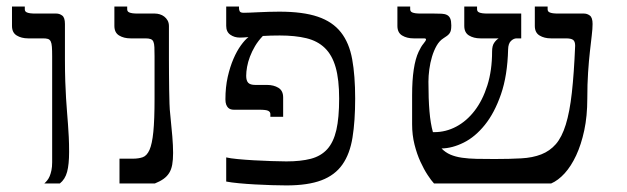

<svg xmlns="http://www.w3.org/2000/svg" viewBox="-20 -560 1914 586"><path d="M190.9 -96.2Q190.9 -58.1 184.8 -35.4Q178.7 -12.7 162.6 0H115.2Q119.6 -3.9 124 -9.3Q128.4 -14.6 131.6 -22.2Q134.8 -29.8 137 -40.3Q139.2 -50.8 139.2 -64.9V-388.2Q139.2 -406.2 138.4 -417Q137.7 -427.7 134.8 -433.6Q131.8 -439.5 126.2 -441.2Q120.6 -442.9 111.3 -442.9H65.9Q45.4 -442.9 31 -451.7Q16.6 -460.4 16.6 -481V-540H55.7V-531.7Q55.7 -528.8 56.9 -526.4Q58.1 -523.9 61.8 -522.2Q65.4 -520.5 72 -519.5Q78.6 -518.6 89.4 -518.6H152.3Q161.6 -518.6 169.9 -512.5Q178.2 -506.3 178.2 -486.8V-378.9Q178.2 -340.8 179.2 -312Q180.2 -283.2 181.6 -260.3Q183.1 -237.3 184.6 -218.3Q186 -199.2 187.5 -180.7Q189 -162.1 189.9 -141.8Q190.9 -121.6 190.9 -96.2Z M499.5 -211.9Q503.4 -172.9 505.9 -144Q508.3 -115.2 508.3 -93.3Q508.3 -72.3 505.6 -57.4Q502.9 -42.5 496.3 -32Q489.7 -21.5 479 -13.9Q468.3 -6.3 452.6 0H344.7V-75.7H385.3Q402.8 -75.7 415.5 -80.1Q428.2 -84.5 436.3 -102.5Q444.3 -120.6 448 -157.5Q451.7 -194.3 451.7 -259.3V-388.2Q451.7 -405.3 451.2 -416Q450.7 -426.8 448.2 -432.6Q445.8 -438.5 439.9 -440.7Q434.1 -442.9 423.8 -442.9H378.4Q357.9 -442.9 343.5 -451.7Q329.1 -460.4 329.1 -481V-540H368.2V-531.7Q368.2 -528.8 369.4 -526.4Q370.6 -523.9 374.3 -522.2Q377.9 -520.5 384.5 -519.5Q391.1 -518.6 401.9 -518.6H453.1Q460 -518.6 467.5 -516.4Q475.1 -514.2 481.2 -509.5Q487.3 -504.9 491.5 -497.6Q495.6 -490.2 495.6 -480.5V-378.9Q495.6 -358.4 495.8 -334Q496.1 -309.6 496.3 -286.6Q496.6 -263.7 497.3 -243.7Q498 -223.6 499.5 -211.9Z M1064 -259.3Q1064 -190.4 1055.9 -140.4Q1047.9 -90.3 1025.1 -57.9Q1002.4 -25.4 961.2 -9.8Q919.9 5.9 854 5.9Q835 5.9 809.6 5.1Q784.2 4.4 758.5 2.9Q732.9 1.5 709.5 -0.7Q686 -2.9 670.4 -5.9V-79.6Q682.1 -76.7 705.1 -74.5Q728 -72.3 754.6 -70.8Q781.2 -69.3 807.9 -68.4Q834.5 -67.4 854 -67.4Q897.9 -67.4 928.7 -75.4Q959.5 -83.5 978.8 -104.7Q998 -126 1006.6 -163.3Q1015.1 -200.7 1015.1 -259.3Q1015.1 -317.4 1004.4 -354.7Q993.7 -392.1 971.4 -413.6Q949.2 -435.1 915 -443.4Q880.9 -451.7 834 -451.7Q804.7 -451.7 782.2 -450.2Q768.1 -435.5 758.5 -419.4Q749 -403.3 742.9 -387.2Q736.8 -371.1 734.1 -356Q731.4 -340.8 731.4 -328.6Q731.4 -314 737.5 -307.4Q743.7 -300.8 759.3 -300.8H794.9Q815.4 -300.8 829.8 -292Q844.2 -283.2 844.2 -262.7V-203.6H805.2V-211.9Q805.2 -218.3 798.8 -221.7Q792.5 -225.1 771.5 -225.1H693.8Q689.5 -225.1 684.8 -226.3Q680.2 -227.5 676.5 -231Q672.9 -234.4 670.4 -240.7Q668 -247.1 668 -256.8Q668 -293.9 675 -325.2Q682.1 -356.4 692.6 -380.6Q703.1 -404.8 715.3 -421.6Q727.5 -438.5 738.3 -446.8Q722.7 -445.3 711.9 -445.3Q695.3 -445.3 682.9 -454.1Q670.4 -462.9 670.4 -481V-540H709.5V-534.7Q709.5 -529.3 711.9 -525.1Q714.4 -521 724.1 -521Q731.4 -521 743.2 -521.5Q754.9 -522 769.5 -522.7Q784.2 -523.4 800.3 -523.9Q816.4 -524.4 832.5 -524.4Q904.8 -524.4 950 -509Q995.1 -493.7 1020.5 -461.4Q1045.9 -429.2 1054.9 -379.2Q1064 -329.1 1064 -259.3Z M1481.9 -402.8Q1481.9 -420.4 1488.3 -429.4Q1494.6 -438.5 1502 -442.9H1446.3Q1425.8 -442.9 1411.4 -451.7Q1397 -460.4 1397 -481V-540H1436V-531.7Q1436 -528.8 1437.3 -526.4Q1438.5 -523.9 1442.1 -522.2Q1445.8 -520.5 1452.4 -519.5Q1459 -518.6 1469.7 -518.6H1570.8V-442.9H1556.6Q1547.9 -442.9 1539.6 -435.1Q1531.2 -427.2 1530.8 -409.2Q1528.8 -329.1 1509 -272.2Q1489.3 -215.3 1459.7 -178.7Q1430.2 -142.1 1395.3 -124.8Q1360.4 -107.4 1327.6 -106.9Q1339.4 -94.7 1354.7 -88.1Q1370.1 -81.5 1390.1 -78.6Q1410.2 -75.7 1434.8 -75.2Q1459.5 -74.7 1489.7 -74.7Q1535.6 -74.7 1570.8 -76.7Q1606 -78.6 1632.1 -88.9Q1658.2 -99.1 1676.5 -120.1Q1694.8 -141.1 1706.8 -179.7Q1718.8 -218.3 1725.3 -276.9Q1731.9 -335.4 1735.4 -420.4Q1735.4 -433.6 1729.2 -438.2Q1723.1 -442.9 1707 -442.9H1661.6Q1641.1 -442.9 1626.7 -451.7Q1612.3 -460.4 1612.3 -481V-540H1651.4V-531.7Q1651.4 -528.8 1652.6 -526.4Q1653.8 -523.9 1657.5 -522.2Q1661.1 -520.5 1667.7 -519.5Q1674.3 -518.6 1685.1 -518.6H1762.7Q1772 -518.6 1780.3 -512.5Q1788.6 -506.3 1788.6 -486.8Q1788.6 -472.7 1786.1 -451.9Q1783.7 -431.2 1780.5 -403.1Q1777.3 -375 1774.9 -339.1Q1772.5 -303.2 1772.5 -259.3Q1772.5 -205.6 1763.2 -162.1Q1753.9 -118.7 1738.5 -85.7Q1723.1 -52.7 1703.4 -31Q1683.6 -9.3 1662.1 0H1304.7Q1296.4 -8.8 1285.2 -25.9Q1273.9 -43 1263.2 -66.4Q1252.4 -89.8 1245.1 -118.9Q1237.8 -147.9 1237.8 -180.7V-269.5Q1237.8 -359.9 1257.8 -402.3Q1265.1 -418 1272.7 -427Q1280.3 -436 1280.3 -439.9Q1280.3 -442.9 1273.4 -442.9H1242.2Q1221.7 -442.9 1207.3 -451.7Q1192.9 -460.4 1192.9 -481V-540H1231.9V-531.7Q1231.9 -528.8 1233.2 -526.4Q1234.4 -523.9 1238 -522.2Q1241.7 -520.5 1248.3 -519.5Q1254.9 -518.6 1265.6 -518.6H1306.2Q1318.8 -518.6 1328.4 -518.1Q1337.9 -517.6 1344.5 -514.2Q1351.1 -510.7 1354.2 -503.4Q1357.4 -496.1 1357.4 -482.4Q1357.4 -473.6 1356.2 -468Q1355 -462.4 1352.1 -458.3Q1349.1 -454.1 1344.5 -450.7Q1339.8 -447.3 1333 -442.9Q1321.3 -435.5 1312.7 -420.7Q1304.2 -405.8 1298.6 -387.2Q1293 -368.7 1290.3 -348.4Q1287.6 -328.1 1287.6 -310.5Q1287.6 -257.3 1290.8 -220.2Q1293.9 -183.1 1301.3 -156.7H1305.7Q1340.8 -156.7 1372.6 -173.6Q1404.3 -190.4 1428.7 -222.2Q1453.1 -253.9 1467.5 -299.6Q1481.9 -345.2 1481.9 -402.8Z"/></svg>

Font: Arian AMU Serif
Style: Regular
Weight: 400
Designer: Ruben Hakobyan (Tarumian)
Foundry: Ruben Hakobyan (Tarumian)
Version: Version 1.002